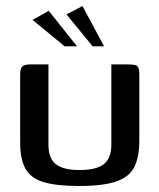

<svg xmlns="http://www.w3.org/2000/svg" viewBox="-20 -613 530 638"><path d="M141 -399V-132Q141 -86 166 -67Q191 -48 244 -48Q301 -48 325.5 -68Q350 -88 350 -132V-399Q351 -399 358.5 -399Q366 -399 375 -399Q384 -399 392 -399Q400 -399 402 -399Q418 -399 427 -397.5Q436 -396 439.5 -388.5Q443 -381 443 -364V-146Q443 -93 427 -59.5Q411 -26 367.5 -10.5Q324 5 243 5Q167 5 124.5 -8Q82 -21 64.5 -52.5Q47 -84 47 -139V-364Q47 -385 54 -392Q61 -399 82 -399Q97 -399 111.5 -399Q126 -399 141 -399ZM195 -459 88 -547 142 -577 236 -459ZM288 -459 201 -565 254 -593 326 -459Z"/></svg>

Font: Genos Thin Medium
Style: Regular
Weight: 500
Version: Version 1.010